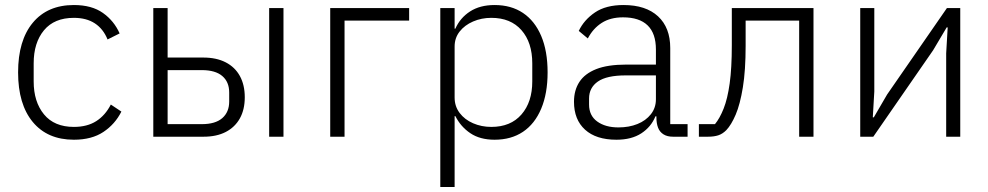

<svg xmlns="http://www.w3.org/2000/svg" viewBox="-20 -544 3933 764"><path d="M274 12Q169 12 110.5 -58.5Q52 -129 52 -256Q52 -383 110.5 -453.5Q169 -524 274 -524Q345 -524 389.5 -492.5Q434 -461 456 -411L408 -387Q391 -429 357.5 -451Q324 -473 274 -473Q196 -473 155 -423.5Q114 -374 114 -292V-220Q114 -139 155 -89Q196 -39 274 -39Q327 -39 363 -62Q399 -85 421 -128L463 -100Q438 -50 391.5 -19Q345 12 274 12Z M590 0V-512H647V-315H789Q841 -315 878 -296Q915 -277 934.5 -241.5Q954 -206 954 -157Q954 -108 934.5 -73Q915 -38 878.5 -19Q842 0 790 0ZM647 -50H783Q837 -50 864.5 -74Q892 -98 892 -140V-176Q892 -218 864.5 -241.5Q837 -265 783 -265H647ZM1051 0V-512H1108V0Z M1294 0V-512H1608V-462H1351V0Z M1732 200V-512H1789V-430H1792Q1811 -473 1850.5 -498.5Q1890 -524 1948 -524Q2014 -524 2061 -492.5Q2108 -461 2133.5 -401Q2159 -341 2159 -256Q2159 -172 2133.5 -111.5Q2108 -51 2061 -19.5Q2014 12 1948 12Q1890 12 1851.5 -14Q1813 -40 1792 -82H1789V200ZM1935 -39Q2012 -39 2055 -88.5Q2098 -138 2098 -220V-292Q2098 -375 2055 -424Q2012 -473 1935 -473Q1896 -473 1862.5 -458.5Q1829 -444 1809 -418.5Q1789 -393 1789 -359V-156Q1789 -121 1809 -94.5Q1829 -68 1862.5 -53.5Q1896 -39 1935 -39Z M2716 0H2658Q2635 0 2620 -9.5Q2605 -19 2598.5 -36Q2592 -53 2592 -76V-103L2615 -81H2588Q2571 -39 2532 -13.5Q2493 12 2433 12Q2352 12 2308 -28Q2264 -68 2264 -139Q2264 -185 2285.5 -218Q2307 -251 2352.5 -269Q2398 -287 2472 -287H2590V-347Q2590 -411 2557 -443Q2524 -475 2459 -475Q2409 -475 2374.5 -453Q2340 -431 2319 -391L2283 -421Q2304 -465 2347.5 -494.5Q2391 -524 2461 -524Q2550 -524 2598.5 -479Q2647 -434 2647 -353V-50H2716ZM2590 -244H2470Q2394 -244 2359 -219.5Q2324 -195 2324 -152V-128Q2324 -84 2356.5 -60.5Q2389 -37 2441 -37Q2483 -37 2516.5 -50.5Q2550 -64 2570 -89.5Q2590 -115 2590 -149Z M2761 0V-50H2825Q2844 -73 2859.5 -112Q2875 -151 2883.5 -212Q2892 -273 2892 -364V-512H3217V0H3160V-462H2947V-362Q2947 -264 2936 -196.5Q2925 -129 2907.5 -88Q2890 -47 2870 -26Q2855 -11 2838 -5.5Q2821 0 2797 0Z M3403 0V-512H3459V-180L3453 -77H3457L3510 -168L3748 -512H3801V0H3745V-332L3751 -435H3747L3693 -344L3455 0Z"/></svg>

Font: IBM Plex Sans Light
Style: Regular
Weight: 300
Designer: Mike Abbink, Paul van der Laan, Pieter van Rosmalen
Foundry: Bold Monday
Version: Version 3.201